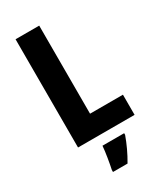

<svg xmlns="http://www.w3.org/2000/svg" viewBox="-230 -846 925 1097"><g transform="rotate(-30 232.5 -297.5)"><path d="M71 -51H444V-184H227V-765H71ZM340 21V10H197C194 51 182 120 174 157V170H270C299 121 322 71 340 21Z"/></g></svg>

Font: Noto Sans Tamil UI Condensed ExtraBold
Style: Regular
Weight: 800
Width: 3
Designer: Jelle Bosma - Monotype Design Team
Foundry: Monotype Imaging Inc.
Version: Version 2.004